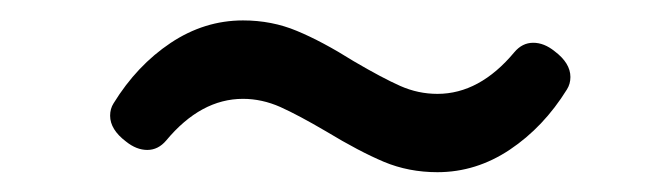

<svg xmlns="http://www.w3.org/2000/svg" viewBox="-20 -379 640 189"><path d="M328.1 -318.8Q356.4 -302.2 374 -294.4Q391.6 -286.6 410.6 -286.6Q452.1 -286.6 486.3 -327.6Q494.1 -336.9 504.9 -336.9Q515.6 -336.9 525.9 -328.6Q541.5 -316.9 541.5 -303.2Q541.5 -296.4 538.1 -291Q515.1 -253.9 481.9 -231.7Q448.7 -209.5 410.6 -209.5Q382.3 -209.5 357.9 -219.7Q333.5 -230 301.3 -249.5Q273.9 -265.6 255.9 -273.7Q237.8 -281.7 219.2 -281.7Q177.7 -281.7 143.6 -240.7Q135.7 -231.4 125 -231.4Q114.3 -231.4 104 -239.7Q88.4 -251.5 88.4 -265.1Q88.4 -272 91.8 -277.3Q114.7 -314.5 147.9 -336.7Q181.2 -358.9 219.2 -358.9Q247.6 -358.9 272.2 -348.6Q296.9 -338.4 328.1 -318.8Z"/></svg>

Font: Courier Prime Sans
Style: Italic
Weight: 400
Italic angle: -10°
Designer: Alan Dague-Greene
Foundry: Quote-Unquote Apps
Version: Version 3.020